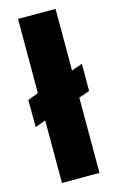

<svg xmlns="http://www.w3.org/2000/svg" viewBox="-116 -791 515 840"><g transform="rotate(-15 141.5 -371.5)"><path d="M56 0V-283L8 -266V-389L56 -407V-743H226V-464L275 -481V-358L226 -341V0Z"/></g></svg>

Font: Saira SemiCondensed ExtraBold
Style: Regular
Weight: 800
Width: 4
Designer: Hector Gatti with collaboration of the Omnibus-Type team
Foundry: Omnibus-Type
Version: Version 1.101